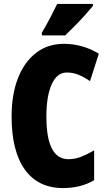

<svg xmlns="http://www.w3.org/2000/svg" viewBox="-20 -947 547 977"><path d="M320 -578Q270 -578 243 -518Q216 -458 216 -354Q216 -137 328 -137Q363 -137 395 -150Q427 -163 459 -182V-30Q391 10 301 10Q174 10 106.5 -84Q39 -178 39 -355Q39 -465 71 -548Q103 -631 163 -677.5Q223 -724 305 -724Q399 -724 483 -674L438 -534Q410 -554 381 -566Q352 -578 320 -578ZM453 -917Q439 -900 415.5 -873.5Q392 -847 364.5 -819Q337 -791 312 -767H193V-781Q217 -821 236 -857.5Q255 -894 271 -927H453Z"/></svg>

Font: Noto Sans Malayalam ExtraCondensed Black
Style: Regular
Weight: 900
Width: 2
Designer: Jelle Bosma - Monotype Design Team
Foundry: Monotype Imaging Inc.
Version: Version 2.104; ttfautohint (v1.8.4.7-5d5b)